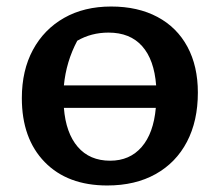

<svg xmlns="http://www.w3.org/2000/svg" viewBox="-20 -559 674 589"><path d="M309 10Q187 10 117 -62Q47 -134 47 -258Q47 -343 81 -406Q115 -469 176.5 -504Q238 -539 321 -539Q403 -539 463 -507Q523 -475 555 -415.5Q587 -356 587 -275Q587 -188 553.5 -124Q520 -60 457.5 -25Q395 10 309 10ZM217 -434Q183 -370 176 -297H459Q453 -376 416 -417.5Q379 -459 313 -459Q260 -459 217 -434ZM318 -66Q378 -66 414.5 -108Q451 -150 458 -228H176Q182 -151 218.5 -108.5Q255 -66 318 -66Z"/></svg>

Font: Piazzolla SC SemiBold
Style: Regular
Weight: 600
Designer: Juan Pablo del Peral
Foundry: Huerta Tipografica
Version: Version 1.330